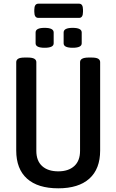

<svg xmlns="http://www.w3.org/2000/svg" viewBox="-20 -1014 630 1041"><path d="M296 7Q185 7 126.5 -45.5Q68 -98 68 -198V-677Q68 -689 78.5 -695.5Q89 -702 114 -702H130Q155 -702 166 -695.5Q177 -689 177 -677V-196Q177 -142 208.5 -113.5Q240 -85 296 -85Q351 -85 382.5 -113.5Q414 -142 414 -196V-677Q414 -702 461 -702H476Q502 -702 512.5 -695.5Q523 -689 523 -677V-198Q523 -98 464.5 -45.5Q406 7 296 7ZM374 -755Q325 -755 325 -779V-838Q325 -863 374 -863Q423 -863 423 -838V-779Q423 -755 374 -755ZM222 -755Q173 -755 173 -779V-838Q173 -863 222 -863Q271 -863 271 -838V-779Q271 -755 222 -755ZM188 -917Q166 -917 166 -950V-961Q166 -994 188 -994H409Q430 -994 430 -961V-950Q430 -917 409 -917Z"/></svg>

Font: Asap Condensed Medium
Style: Regular
Weight: 500
Width: 3
Designer: Pablo Cosgaya
Foundry: Omnibus-Type
Version: Version 3.001; ttfautohint (v1.8.4.7-5d5b)